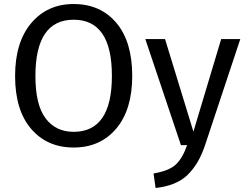

<svg xmlns="http://www.w3.org/2000/svg" viewBox="-20 -721 1224 954"><path d="M346 -701Q479 -701 558 -607.5Q637 -514 637 -344Q637 -176 557.5 -82Q478 12 346 12Q214 12 134.5 -81Q55 -174 55 -343Q55 -511 135 -606Q215 -701 346 -701ZM156 -343Q156 -200 206.5 -133Q257 -66 346 -66Q536 -66 536 -344Q536 -623 346 -623Q156 -623 156 -343ZM1174 -527 998 3Q967 95 911.5 148.5Q856 202 753 213L743 141Q819 128 852.5 97.5Q886 67 910 0H879L702 -527H800L941 -67L1079 -527Z"/></svg>

Font: Fira Sans
Style: Regular
Weight: 400
Designer: Carrois Corporate & Edenspiekermann AG
Foundry: Carrois Corporate GbR & Edenspiekermann AG
Version: Version 4.106;PS 004.106;hotconv 1.0.70;makeotf.lib2.5.58329